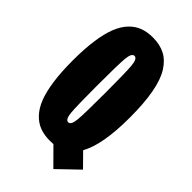

<svg xmlns="http://www.w3.org/2000/svg" viewBox="-246 -776 943 943"><g transform="rotate(45 225.0 -304.5)"><path d="M220 11Q181 11 150.5 -0.5Q120 -12 95.2 -38Q70.5 -64 54.2 -105.2Q38 -146.5 29.5 -207.2Q21 -268 21 -348Q21 -427.5 29.5 -488Q38 -548.5 54.2 -589.8Q70.5 -631 95.2 -657Q120 -683 150.5 -694.5Q181 -706 220 -706Q269 -706 304.8 -687.5Q340.5 -669 366.5 -627.8Q392.5 -586.5 405.2 -516.8Q418 -447 418 -348Q418 -158 369 -72L436 -4L331 97L244.5 10Q228.5 11 220 11ZM247 -348Q247 -490 243 -534Q239 -578 220 -578Q201 -578 197 -534Q193 -490 193 -348Q193 -205 197 -161Q201 -117 220 -117Q239 -117 243 -161Q247 -205 247 -348Z"/></g></svg>

Font: League Mono Condensed ExtraBold
Style: Regular
Weight: 800
Width: 1
Designer: Tyler Finck
Foundry: The League of Moveable Type / Tyler Finck
Version: Version 2.210